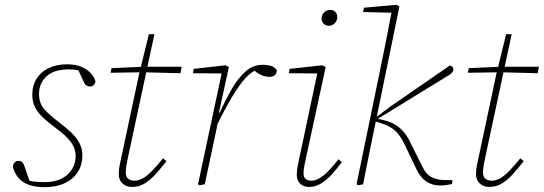

<svg xmlns="http://www.w3.org/2000/svg" viewBox="-20 -765 2257 797"><path d="M165 12Q126 12 98 1.5Q70 -9 54.5 -29Q39 -49 33 -74Q35 -84 40.5 -90.5Q46 -97 57 -97Q67 -97 72.5 -91.5Q78 -86 82 -74L105 -6L86 -20Q105 -13 124 -11Q143 -9 165 -9Q208 -9 236.5 -24Q265 -39 279.5 -63.5Q294 -88 294 -116Q294 -150 272.5 -177.5Q251 -205 211 -234Q182 -255 160 -275.5Q138 -296 126 -319Q114 -342 114 -371Q114 -410 132 -438.5Q150 -467 182.5 -482.5Q215 -498 258 -498Q295 -498 319.5 -487Q344 -476 358 -460Q372 -444 376 -427Q375 -418 369 -412Q363 -406 356 -406Q343 -406 336.5 -412Q330 -418 322 -437L300 -485L329 -468Q314 -472 297.5 -474.5Q281 -477 265 -477Q204 -477 173 -448Q142 -419 142 -376Q142 -336 163.5 -312Q185 -288 223 -259Q255 -235 277 -213.5Q299 -192 310.5 -169.5Q322 -147 322 -120Q322 -81 303 -51Q284 -21 248.5 -4.5Q213 12 165 12Z M439 -463 443 -482 575 -488H579H734L729 -461L576 -465H574ZM528 11Q504 11 488.5 -3.5Q473 -18 473 -42Q473 -60 476.5 -78Q480 -96 485 -118L557 -456L598 -623H621L513 -120Q509 -102 505.5 -83Q502 -64 502 -49Q502 -32 511.5 -23.5Q521 -15 538 -15Q555 -15 572.5 -24.5Q590 -34 610.5 -55Q631 -76 657 -108L671 -96Q646 -64 624 -40Q602 -16 579 -2.5Q556 11 528 11Z M880 -244 878 -297H892Q917 -352 943 -397Q969 -442 1000 -469Q1031 -496 1069 -496Q1096 -496 1110 -489.5Q1124 -483 1129 -473Q1129 -461 1121 -453.5Q1113 -446 1098 -446Q1084 -446 1071.5 -450.5Q1059 -455 1045 -465L1031 -476L1065 -478L1048 -476Q1023 -468 996.5 -438Q970 -408 941 -359Q912 -310 880 -244ZM802 0 903 -474 908 -460 781 -461 784 -479 915 -494 930 -487 889 -298 892 -296 876 -216Q864 -162 853 -108Q842 -54 830 0L809 4Z M1212 -39Q1212 -57 1215.5 -75.5Q1219 -94 1224 -116L1300 -474L1306 -460L1179 -461L1182 -479L1317 -494L1332 -487L1252 -118Q1248 -100 1244 -80.5Q1240 -61 1240 -46Q1240 -30 1248.5 -22.5Q1257 -15 1273 -15Q1297 -15 1323.5 -37Q1350 -59 1385 -104L1399 -92Q1377 -62 1355 -38.5Q1333 -15 1310.5 -2Q1288 11 1263 11Q1240 11 1226 -2.5Q1212 -16 1212 -39ZM1345 -658Q1333 -658 1324 -666Q1315 -674 1315 -687Q1315 -704 1326 -714Q1337 -724 1350 -724Q1363 -724 1371.5 -716Q1380 -708 1380 -695Q1380 -679 1369.5 -668.5Q1359 -658 1345 -658Z M1460 0 1567 -519Q1578 -571 1587.5 -621Q1597 -671 1607 -723L1615 -712L1487 -715L1491 -733L1626 -745L1638 -738L1529 -208Q1522 -174 1515 -139Q1508 -104 1501 -69.5Q1494 -35 1487 0L1467 4ZM1856 -1Q1843 2 1831.5 3.5Q1820 5 1808 5Q1774 5 1749.5 -11.5Q1725 -28 1708 -64L1662 -160Q1648 -190 1633.5 -208Q1619 -226 1601 -236.5Q1583 -247 1558 -255L1531 -263V-281H1545L1598 -321L1847 -493Q1853 -492 1857.5 -488Q1862 -484 1862 -478Q1862 -470 1856.5 -463.5Q1851 -457 1832 -446L1544 -269V-273L1570 -267Q1595 -261 1615 -250.5Q1635 -240 1652.5 -221Q1670 -202 1685 -170L1736 -68Q1750 -41 1769.5 -30.5Q1789 -20 1816 -18L1859 -17Z M1922 -463 1926 -482 2058 -488H2062H2217L2212 -461L2059 -465H2057ZM2011 11Q1987 11 1971.5 -3.5Q1956 -18 1956 -42Q1956 -60 1959.5 -78Q1963 -96 1968 -118L2040 -456L2081 -623H2104L1996 -120Q1992 -102 1988.5 -83Q1985 -64 1985 -49Q1985 -32 1994.5 -23.5Q2004 -15 2021 -15Q2038 -15 2055.5 -24.5Q2073 -34 2093.5 -55Q2114 -76 2140 -108L2154 -96Q2129 -64 2107 -40Q2085 -16 2062 -2.5Q2039 11 2011 11Z"/></svg>

Font: Source Serif 4 ExtraLight
Style: Italic
Weight: 250
Italic angle: -12°
Designer: Frank Grießhammer
Foundry: Adobe Systems Incorporated
Version: Version 4.004;hotconv 1.0.116;makeotfexe 2.5.65601